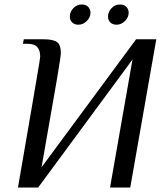

<svg xmlns="http://www.w3.org/2000/svg" viewBox="-20 -835 736 855"><path d="M120 -348Q130 -409 144.5 -492Q159 -575 159 -583Q159 -611 146 -625.5Q133 -640 102 -640H82L86 -660H176Q217 -660 234 -647.5Q251 -635 251 -599Q251 -585 232.5 -476Q214 -367 165 -90L586 -660H676L560 0H470L570 -570L150 0H60ZM291 -761Q291 -782 306.5 -798.5Q322 -815 345 -815Q362 -815 372.5 -804.5Q383 -794 383 -778Q383 -758 366.5 -741.5Q350 -725 329 -725Q312 -725 301.5 -735Q291 -745 291 -761ZM461 -761Q461 -782 476.5 -798.5Q492 -815 515 -815Q532 -815 542.5 -804.5Q553 -794 553 -778Q553 -758 536.5 -741.5Q520 -725 499 -725Q482 -725 471.5 -735Q461 -745 461 -761Z"/></svg>

Font: Philosopher
Style: Italic
Weight: 400
Italic angle: -10°
Designer: Jovanny Lemonad
Foundry: Jovanny Lemonad
Version: Version 2.000